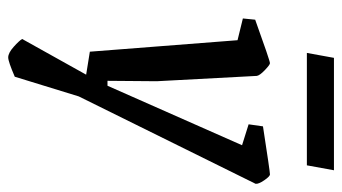

<svg xmlns="http://www.w3.org/2000/svg" viewBox="-203 -450 834 468"><g transform="rotate(90 214.0 -216.0)"><path d="M428 -422 215 9 167 165Q130 181 120 181Q109 181 94 167.5Q79 154 75 147L162 -9L106 -18L78 -378L25 -391L28 -421Q128 -457 134 -457Q138 -457 151 -444.5Q164 -432 165 -425L178 -181L177 -61H189L334 -389L283 -405L288 -440Q398 -457 405 -457Q410 -457 419.5 -443Q429 -429 428 -422ZM121 -613H395L383 -547H109Z"/></g></svg>

Font: Grenze
Style: Italic
Weight: 400
Italic angle: -10°
Designer: Renata Polastri
Foundry: Omnibus-Type
Version: Version 1.002; ttfautohint (v1.8)